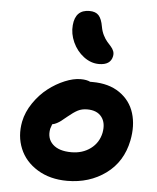

<svg xmlns="http://www.w3.org/2000/svg" viewBox="-53 -801 685 838"><g transform="rotate(5 289.5 -382.5)"><path d="M366.2 -528.8Q330.6 -528.8 299.3 -552.5Q268.1 -576.2 251.2 -613.3Q234.4 -650.4 237.8 -688Q243.7 -755.9 305.2 -755.9Q332.5 -755.9 345.9 -741Q359.4 -726.1 365.2 -691.9Q368.7 -671.9 377 -655.5Q385.3 -639.2 394 -629.2Q402.8 -619.1 411.1 -609.9Q419.4 -600.6 423.3 -590.3Q427.2 -580.1 424.8 -567.9Q417 -528.8 366.2 -528.8ZM272 -8.8Q196.8 -8.8 141.8 -42.5Q86.9 -76.2 64.5 -130.9Q42 -185.5 54.2 -249Q63 -292.5 90.1 -332Q117.2 -371.6 151.6 -398.2Q186 -424.8 223.6 -440.4Q261.2 -456.1 293 -456.1Q319.8 -456.1 335 -448.2H345.2Q417 -448.2 464.6 -415.3Q512.2 -382.3 528.8 -328.1Q545.4 -273.9 532.2 -208Q513.2 -113.8 441.4 -61.3Q369.6 -8.8 272 -8.8ZM179.2 -229Q170.9 -186.5 198 -160.6Q225.1 -134.8 279.8 -134.8Q328.6 -134.8 363.8 -160.9Q398.9 -187 408.2 -231Q416.5 -274.4 396.2 -300.8Q376 -327.1 333 -327.1Q309.6 -327.1 291.7 -317.9Q273.9 -308.6 248 -287.1Q230.5 -272.5 223.4 -267.1Q216.3 -261.7 206.3 -256.3Q196.3 -251 186 -249Q183.6 -243.7 179.2 -229Z"/></g></svg>

Font: Shantell Sans Irregular Bouncy
Style: Italic
Weight: 600
Italic angle: -11.31°
Designer: Stephen Nixon, Anya Danilova, Shantell Martin
Foundry: Arrow Type
Version: Version 1.006;[9816181b4]